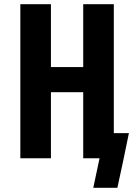

<svg xmlns="http://www.w3.org/2000/svg" viewBox="-20 -755 640 916"><path d="M425 141 455 0H377V-315H223V0H77V-735H223V-435H377V-735H523V-120H595L568 11L540 141Z"/></svg>

Font: Iosevka Curly Heavy Extended
Style: Regular
Weight: 900
Width: 7
Monospace: yes
Designer: Belleve Invis
Foundry: Belleve Invis
Version: Version 11.1.0; ttfautohint (v1.8.3)